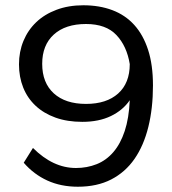

<svg xmlns="http://www.w3.org/2000/svg" viewBox="-20 -698 652 728"><path d="M292 -236Q235 -236 190.5 -252Q146 -268 115 -297Q84 -326 68 -366Q52 -406 52 -454Q52 -502 69 -543Q86 -584 117.5 -614Q149 -644 194.5 -661Q240 -678 296 -678Q357 -678 406 -659.5Q455 -641 489 -603.5Q523 -566 541.5 -509Q560 -452 560 -374Q560 -288 542.5 -217Q525 -146 490 -95.5Q455 -45 401.5 -17.5Q348 10 275 10Q211 10 159.5 -13.5Q108 -37 70 -81L105 -137Q181 -61 268 -61Q310 -61 346.5 -75.5Q383 -90 410 -121.5Q437 -153 453 -201.5Q469 -250 472 -318Q446 -280 400.5 -258Q355 -236 292 -236ZM306 -304Q384 -304 428 -343.5Q472 -383 472 -455Q461 -523 421.5 -565Q382 -607 306 -607Q228 -607 184 -567Q140 -527 140 -456Q140 -384 184 -344Q228 -304 306 -304Z"/></svg>

Font: Gantari
Style: Regular
Weight: 400
Designer: Anugrah Pasau
Foundry: Lafontype
Version: Version 1.000; ttfautohint (v1.8.4)